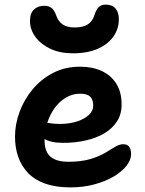

<svg xmlns="http://www.w3.org/2000/svg" viewBox="-20 -802 629 832"><path d="M285 10Q222 10 176.5 -6Q131 -22 102 -52Q73 -82 59 -122Q45 -162 45 -210Q45 -263 64.5 -316.5Q84 -370 121 -414.5Q158 -459 210 -486Q262 -513 327 -513Q380 -513 420.5 -494.5Q461 -476 484 -439.5Q507 -403 507 -349Q507 -307 487 -276Q467 -245 432.5 -224.5Q398 -204 352 -193.5Q306 -183 254 -183Q198 -183 170.5 -201.5Q143 -220 143 -244Q143 -258 149.5 -264.5Q156 -271 171 -271Q182 -271 197.5 -268Q213 -265 241 -265Q279 -265 311.5 -275Q344 -285 364 -303Q384 -321 384 -344Q384 -370 371 -383Q358 -396 327 -396Q294 -396 265.5 -379Q237 -362 216.5 -333.5Q196 -305 184.5 -268.5Q173 -232 173 -193Q173 -165 182.5 -144.5Q192 -124 215 -112.5Q238 -101 276 -101Q332 -101 370.5 -112.5Q409 -124 434.5 -139Q460 -154 478.5 -165.5Q497 -177 514 -177Q532 -177 540 -166Q548 -155 548 -133Q548 -109 528 -83.5Q508 -58 472.5 -37Q437 -16 389 -3Q341 10 285 10ZM296 -571Q240 -571 198.5 -590.5Q157 -610 133.5 -642Q110 -674 110 -711Q110 -745 127.5 -761Q145 -777 172 -777Q192 -777 204 -767Q216 -757 224 -734Q232 -710 251 -696.5Q270 -683 303 -683Q340 -683 360 -696Q380 -709 388 -733Q396 -759 407 -770.5Q418 -782 438 -782Q466 -782 480.5 -765.5Q495 -749 495 -718Q495 -678 472 -644.5Q449 -611 404.5 -591Q360 -571 296 -571Z"/></svg>

Font: Shantell Sans SemiBold
Style: Regular
Weight: 600
Designer: Stephen Nixon, Anya Danilova, Shantell Martin
Foundry: Arrow Type
Version: Version 1.011;[c5ecc13dd]